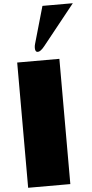

<svg xmlns="http://www.w3.org/2000/svg" viewBox="-72 -1215 600 1255"><g transform="rotate(-5 228.0 -588.0)"><path d="M246.1 -913.6Q218.8 -879.4 200.9 -879.4Q183.1 -879.4 183.1 -906.2Q183.1 -919.9 187 -932.6L256.8 -1176.3H456.1ZM336.9 0H60.1V-821.8H336.9Z"/></g></svg>

Font: Fz Rammetto One
Style: Regular
Weight: 400
Designer: Vernon Adams
Foundry: Vernon Adams
Version: Vit hóa bi c Thuy @ FontZin.Com